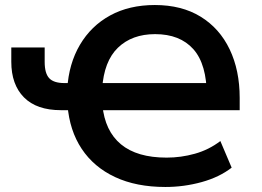

<svg xmlns="http://www.w3.org/2000/svg" viewBox="-20 -735 1043 765"><path d="M639 10Q523 10 438.5 -29.5Q354 -69 305.5 -142Q257 -215 249 -316L276 -296H223Q126 -296 75.5 -347Q25 -398 25 -489V-546H158V-488Q158 -443 176 -423.5Q194 -404 237 -404H268L248 -381Q254 -481 298.5 -556.5Q343 -632 419 -673.5Q495 -715 597 -715Q704 -715 779.5 -668.5Q855 -622 895 -538.5Q935 -455 935 -345V-296H365L388 -316Q398 -213 462 -160Q526 -107 644 -107Q701 -107 756.5 -122.5Q812 -138 858 -173L903 -67Q854 -29 783.5 -9.5Q713 10 639 10ZM598 -599Q506 -599 450 -545Q394 -491 387 -381L365 -404H833L804 -352Q804 -479 750.5 -539Q697 -599 598 -599Z"/></svg>

Font: Nunito Sans 8pt
Style: Bold
Weight: 700
Version: Version 3.101;gftools[0.9.27]